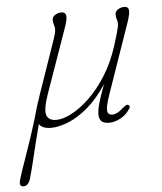

<svg xmlns="http://www.w3.org/2000/svg" viewBox="-78 -504 663 785"><g transform="rotate(-5 253.5 -111.5)"><path d="M75 -100.5H75.5Q80 -116 87 -135.5L163 -355Q166.5 -366 169 -375Q171.5 -384 171.5 -394.5Q171.5 -401 168.2 -410.8Q165 -420.5 165 -431.5Q165 -443.5 176.8 -451.2Q188.5 -459 203.5 -459Q219.5 -459 221.8 -443.8Q224 -428.5 210 -390.5L119 -132.5Q97 -69.5 104.8 -46.2Q112.5 -23 144.5 -23Q171.5 -23 207.2 -41.5Q243 -60 280.8 -96Q318.5 -132 351.5 -184.2Q384.5 -236.5 406 -303.5Q416.5 -337 421.5 -354.5Q426.5 -372 428 -380.2Q429.5 -388.5 429.5 -394.5Q429.5 -401 426.2 -410.8Q423 -420.5 423 -431.5Q423 -443.5 434.8 -451.2Q446.5 -459 461.5 -459Q477.5 -459 479.2 -444Q481 -429 467.5 -390.5L368.5 -106Q352 -58 354.2 -41.2Q356.5 -24.5 375.5 -24.5Q383.5 -24.5 394.5 -29.8Q405.5 -35 420.5 -49Q427 -53.5 432 -57.2Q437 -61 442.5 -58Q452.5 -53 443.5 -40.5Q429 -18 404.8 -5.2Q380.5 7.5 359 7.5Q336.5 7.5 327 -2.2Q317.5 -12 317.5 -31Q317.5 -47.5 325 -74.8Q332.5 -102 351 -151.5Q312.5 -93 271 -58.2Q229.5 -23.5 190.5 -8Q151.5 7.5 121 7.5Q84 7.5 71.5 -12Q50.5 67.5 38.5 119Q26.5 170.5 15.5 208Q6.5 236 -13 236Q-33 236 -24.5 207Q-15 175.5 -0.5 135Q14 94.5 33 37.5Q52 -19.5 75 -100.5Z"/></g></svg>

Font: Fraunces 9pt Soft Thin
Style: Italic
Weight: 100
Italic angle: -16°
Version: Version 1.000;[b76b70a41]